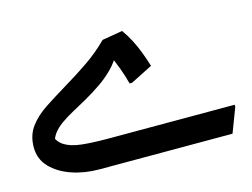

<svg xmlns="http://www.w3.org/2000/svg" viewBox="-72 -583 920 700"><g transform="rotate(-15 388.5 -233.0)"><path d="M14 -139Q14 -184 37.5 -216Q61 -248 101 -274Q141 -300 189 -329Q231 -354 275 -384Q319 -414 358 -453L435 -466Q452 -442 464 -418.5Q476 -395 485.5 -370Q495 -345 504 -316L421 -274H412Q404 -305 392.5 -336Q381 -367 365 -400L391 -393Q378 -365 354 -340.5Q330 -316 300 -295.5Q270 -275 238 -257Q211 -242 186 -228.5Q161 -215 140 -200Q119 -185 106.5 -167.5Q94 -150 93 -129L87 -174Q96 -140 120 -124.5Q144 -109 184.5 -104.5Q225 -100 282 -100H762V-92L727 0H224Q169 0 121 -16.5Q73 -33 43.5 -64Q14 -95 14 -139Z"/></g></svg>

Font: Kufam Medium
Style: Italic
Weight: 500
Italic angle: -11°
Designer: Artur Schmal
Foundry: Original Type
Version: Version 1.301; ttfautohint (v1.8.3)